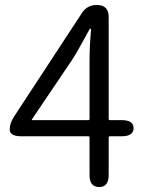

<svg xmlns="http://www.w3.org/2000/svg" viewBox="-20 -752 589 772"><path d="M379 0Q340 0 340 -48V-199Q340 -204 335 -204H67Q19 -204 19 -231Q19 -257 37 -284L309 -699Q330 -732 369 -732Q417 -732 417 -684V-274Q417 -269 422 -269H469Q517 -269 517 -237Q517 -204 469 -204H422Q417 -204 417 -199V-48Q417 0 379 0ZM109 -273Q106 -269 111 -269H335Q340 -269 340 -274V-507Q340 -565 346 -632Q346 -637 343.5 -637Q341 -637 336 -627L295 -553Q283 -531 269 -510Z"/></svg>

Font: Resource Han Rounded JP Normal
Style: Regular
Weight: 350
Designer: Cyano Hao (round all glyphs); Ryoko NISHIZUKA 西塚涼子 (kana, bopomofo & ideographs); Paul D. Hunt (Latin, Greek & Cyrillic)
Foundry: Cyano Hao
Version: 0.990